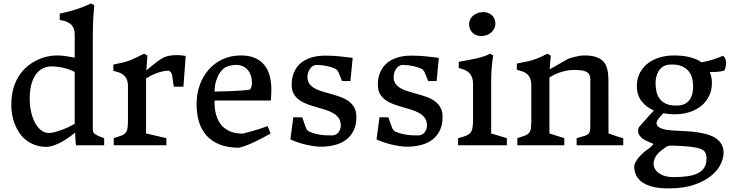

<svg xmlns="http://www.w3.org/2000/svg" viewBox="-20 -823 4137 1088"><path d="M43.9 -226.6Q43.9 -282.7 57.6 -327.9Q71.3 -373 97.2 -406.7Q115.7 -432.1 139.9 -451.2Q164.1 -470.2 190.7 -482.9Q217.3 -495.6 245.6 -502.2Q273.9 -508.8 300.8 -508.8Q328.6 -508.8 355.2 -504.6Q381.8 -500.5 403.3 -496.6V-595.2Q403.3 -612.3 403.3 -627.2Q403.3 -642.1 399.9 -654.8Q396.5 -667.5 388.4 -678Q380.4 -688.5 363.8 -696.8Q354 -702.1 343.5 -704.6Q333 -707 318.4 -710V-745.6Q350.6 -752.9 374.3 -759Q397.9 -765.1 417.7 -771.7Q437.5 -778.3 455.8 -785.9Q474.1 -793.5 495.6 -803.2L514.2 -793Q511.7 -766.6 510.3 -747.6Q508.8 -728.5 508.1 -711.2Q507.3 -693.8 506.8 -675Q506.3 -656.2 505.9 -629.9V-88.9Q505.9 -85 507.3 -79.1Q508.8 -73.2 511.2 -69.3Q514.2 -65.9 520.8 -61.8Q527.3 -57.6 535.4 -53.7Q543.5 -49.8 552.7 -46.1Q562 -42.5 570.3 -40V0H410.6Q409.2 -10.3 408.2 -22.5Q407.2 -32.2 406.7 -45.2Q406.2 -58.1 406.2 -71.8Q353 -28.8 311.8 -9.8Q270.5 9.3 244.6 9.3Q209 9.3 179.9 -1Q150.9 -11.2 128.7 -28.6Q106.4 -45.9 90.3 -69.3Q74.2 -92.8 64 -118.9Q53.7 -145 48.8 -172.6Q43.9 -200.2 43.9 -226.6ZM256.3 -69.3Q270 -69.3 289.3 -74.2Q308.6 -79.1 329.1 -86.7Q349.6 -94.2 369.1 -103.5Q388.7 -112.8 403.3 -121.6V-415Q380.9 -427.7 346.9 -436.8Q313 -445.8 274.4 -446.8Q250 -447.3 227.3 -437.7Q204.6 -428.2 187 -406.5Q169.4 -384.8 158.9 -349.4Q148.4 -314 148.4 -262.7Q148.4 -220.2 157.2 -184.6Q166 -148.9 180.7 -123.3Q195.3 -97.7 214.8 -83.5Q234.4 -69.3 256.3 -69.3Z M624.5 -40Q651.4 -48.3 667.2 -54.4Q683.1 -60.5 691.7 -70.6Q700.2 -80.6 702.6 -97.2Q705.1 -113.8 705.1 -142.6V-332.5Q705.1 -358.4 697.8 -374.3Q690.4 -390.1 678.7 -399.2Q667 -408.2 652.1 -413.1Q637.2 -418 622.1 -421.9V-457Q655.3 -463.4 676.5 -468.8Q697.8 -474.1 715.1 -480.7Q732.4 -487.3 750.5 -496.1Q768.6 -504.9 795.9 -518.6L815.4 -508.3L809.1 -424.3Q823.7 -436.5 839.4 -449.2Q852.5 -460 868.9 -472.2Q885.3 -484.4 901.9 -494.6Q922.4 -504.9 945.3 -508.1Q968.3 -511.2 987.8 -510.7Q1010.7 -510.3 1032.2 -505.9L1019.5 -332H964.8L954.6 -402.3Q953.6 -403.8 952.1 -407.2Q950.7 -410.6 948 -413.8Q945.3 -417 941.7 -419.7Q938 -422.4 933.1 -422.4Q915.5 -421.9 897.2 -417.5Q878.9 -413.1 862.3 -406.5Q845.7 -399.9 831.5 -392.3Q817.4 -384.8 807.6 -378.4V-66.9L922.9 -40V0H624.5Z M1094.2 -242.2Q1095.2 -295.9 1113 -344.2Q1130.9 -392.6 1163.3 -429.2Q1195.8 -465.8 1241.7 -487.3Q1287.6 -508.8 1345.2 -508.8Q1392.1 -508.8 1425 -494.4Q1458 -480 1479 -453.4Q1500 -426.8 1509.3 -389.4Q1518.6 -352.1 1517.6 -306.2Q1517.1 -299.3 1516.8 -290.3Q1516.6 -281.2 1516.1 -272.9Q1515.6 -263.7 1514.6 -253.4H1195.8Q1194.8 -211.4 1202.4 -181.4Q1210 -151.4 1222.9 -130.4Q1235.8 -109.4 1252.9 -96.7Q1270 -84 1287.8 -77.1Q1305.7 -70.3 1323.2 -68.1Q1340.8 -65.9 1355.5 -65.9Q1377 -71.3 1400.4 -77.6Q1420.9 -83 1445.8 -90.8Q1470.7 -98.6 1496.6 -108.4L1513.2 -66.4Q1486.3 -51.3 1462.9 -38.8Q1439.5 -26.4 1417.7 -16.4Q1396 -6.3 1375.7 1.2Q1355.5 8.8 1335 14.2Q1272.5 14.2 1226.8 -3.4Q1181.2 -21 1151.1 -54Q1121.1 -86.9 1106.9 -134.5Q1092.8 -182.1 1094.2 -242.2ZM1195.8 -304.2Q1244.1 -304.7 1278.3 -306.2Q1312.5 -307.6 1335.2 -309.1Q1357.9 -310.5 1371.1 -311.8Q1384.3 -313 1390.1 -314Q1398.4 -314.9 1403.1 -326.7Q1407.7 -338.4 1407.7 -351.1Q1407.7 -384.3 1396.5 -407.2Q1385.3 -430.2 1365.7 -442.4Q1346.2 -454.6 1320.1 -455.3Q1293.9 -456.1 1264.6 -445.3Q1258.8 -443.4 1247.8 -435.1Q1236.8 -426.8 1225.6 -410.2Q1214.4 -393.6 1205.6 -367.4Q1196.8 -341.3 1195.8 -304.2Z M1642.1 -158.7 1692.9 -157.7 1711.4 -104.5Q1716.8 -89.8 1721.2 -85.4Q1725.6 -81.1 1729.5 -78.6Q1745.6 -71.3 1761.2 -66.9Q1776.9 -62.5 1793 -59.8Q1809.1 -57.1 1826.2 -56.4Q1843.3 -55.7 1861.8 -55.7Q1873 -55.7 1882.3 -60.3Q1891.6 -64.9 1897.9 -73Q1904.3 -81.1 1907.7 -91.1Q1911.1 -101.1 1911.1 -112.3Q1911.1 -137.7 1899.2 -154.3Q1887.2 -170.9 1867.7 -182.1Q1848.1 -193.4 1823 -201.2Q1797.9 -209 1772 -216.3Q1746.1 -223.6 1720.9 -232.9Q1695.8 -242.2 1676.3 -256.1Q1656.7 -270 1644.8 -290.8Q1632.8 -311.5 1632.8 -342.8Q1632.8 -380.9 1645.3 -411.4Q1657.7 -441.9 1681.9 -463.4Q1706.1 -484.9 1741.5 -496.3Q1776.9 -507.8 1822.8 -507.8Q1863.3 -507.8 1900.9 -504.2Q1938.5 -500.5 1978.5 -495.1L1965.8 -363.8H1918L1903.3 -400.4Q1897.9 -414.6 1892.6 -422.6Q1887.2 -430.7 1877 -435.1Q1856.4 -443.8 1828.9 -449.5Q1801.3 -455.1 1773.9 -455.1Q1762.2 -455.1 1752.4 -448.7Q1742.7 -442.4 1736.1 -432.4Q1729.5 -422.4 1725.8 -410.4Q1722.2 -398.4 1722.2 -386.7Q1722.2 -362.8 1734.1 -347.2Q1746.1 -331.5 1765.6 -321Q1785.2 -310.5 1810.1 -303.5Q1835 -296.4 1860.8 -289.1Q1886.7 -281.7 1911.6 -272.7Q1936.5 -263.7 1956.1 -249.3Q1975.6 -234.9 1987.5 -213.6Q1999.5 -192.4 1999.5 -160.6Q1999.5 -114.7 1983.6 -82.8Q1967.8 -50.8 1940.4 -30.5Q1913.1 -10.3 1876.2 -1Q1839.4 8.3 1797.9 8.3Q1779.3 8.3 1756.3 4.9Q1733.4 1.5 1710 -4.2Q1686.5 -9.8 1664.6 -17.3Q1642.6 -24.9 1625.5 -33.2Z M2130.4 -158.7 2181.2 -157.7 2199.7 -104.5Q2205.1 -89.8 2209.5 -85.4Q2213.9 -81.1 2217.8 -78.6Q2233.9 -71.3 2249.5 -66.9Q2265.1 -62.5 2281.2 -59.8Q2297.4 -57.1 2314.5 -56.4Q2331.5 -55.7 2350.1 -55.7Q2361.3 -55.7 2370.6 -60.3Q2379.9 -64.9 2386.2 -73Q2392.6 -81.1 2396 -91.1Q2399.4 -101.1 2399.4 -112.3Q2399.4 -137.7 2387.5 -154.3Q2375.5 -170.9 2356 -182.1Q2336.4 -193.4 2311.3 -201.2Q2286.1 -209 2260.3 -216.3Q2234.4 -223.6 2209.2 -232.9Q2184.1 -242.2 2164.6 -256.1Q2145 -270 2133.1 -290.8Q2121.1 -311.5 2121.1 -342.8Q2121.1 -380.9 2133.5 -411.4Q2146 -441.9 2170.2 -463.4Q2194.3 -484.9 2229.7 -496.3Q2265.1 -507.8 2311 -507.8Q2351.6 -507.8 2389.2 -504.2Q2426.8 -500.5 2466.8 -495.1L2454.1 -363.8H2406.2L2391.6 -400.4Q2386.2 -414.6 2380.9 -422.6Q2375.5 -430.7 2365.2 -435.1Q2344.7 -443.8 2317.1 -449.5Q2289.6 -455.1 2262.2 -455.1Q2250.5 -455.1 2240.7 -448.7Q2231 -442.4 2224.4 -432.4Q2217.8 -422.4 2214.1 -410.4Q2210.4 -398.4 2210.4 -386.7Q2210.4 -362.8 2222.4 -347.2Q2234.4 -331.5 2253.9 -321Q2273.4 -310.5 2298.3 -303.5Q2323.2 -296.4 2349.1 -289.1Q2375 -281.7 2399.9 -272.7Q2424.8 -263.7 2444.3 -249.3Q2463.9 -234.9 2475.8 -213.6Q2487.8 -192.4 2487.8 -160.6Q2487.8 -114.7 2471.9 -82.8Q2456.1 -50.8 2428.7 -30.5Q2401.4 -10.3 2364.5 -1Q2327.6 8.3 2286.1 8.3Q2267.6 8.3 2244.6 4.9Q2221.7 1.5 2198.2 -4.2Q2174.8 -9.8 2152.8 -17.3Q2130.9 -24.9 2113.8 -33.2Z M2575.7 -40Q2601.6 -46.9 2617.9 -52.7Q2634.3 -58.6 2643.8 -68.8Q2653.3 -79.1 2657 -96.2Q2660.6 -113.3 2660.6 -142.6V-344.2Q2660.6 -370.1 2653.8 -386.5Q2647 -402.8 2635.7 -412.8Q2624.5 -422.9 2609.9 -428.2Q2595.2 -433.6 2579.6 -437.5V-472.7Q2612.8 -479 2638.2 -483.6Q2663.6 -488.3 2684.1 -492.9Q2704.6 -497.6 2721.9 -503.7Q2739.3 -509.8 2756.8 -518.6L2774.9 -509.3Q2771.5 -489.3 2769.3 -470.2Q2767.1 -451.2 2765.6 -431.4Q2764.2 -411.6 2763.7 -390.4Q2763.2 -369.1 2763.2 -345.2V-66.9L2852.1 -40V0H2575.7ZM2706.5 -618.7Q2690.9 -618.7 2678.2 -624Q2665.5 -629.4 2656.7 -638.4Q2647.9 -647.5 2643.1 -659.4Q2638.2 -671.4 2638.2 -685.1Q2638.2 -697.3 2643.1 -709.7Q2647.9 -722.2 2658.2 -731.9Q2668.5 -741.7 2683.8 -748Q2699.2 -754.4 2719.7 -754.4Q2733.4 -754.4 2745.8 -749.8Q2758.3 -745.1 2767.3 -736.8Q2776.4 -728.5 2781.7 -716.6Q2787.1 -704.6 2787.1 -689.9Q2787.1 -673.8 2780.5 -660.9Q2773.9 -647.9 2762.7 -638.4Q2751.5 -628.9 2736.8 -623.8Q2722.2 -618.7 2706.5 -618.7Z M2911.6 -40Q2938.5 -48.3 2954.3 -54.4Q2970.2 -60.5 2978.3 -70.6Q2986.3 -80.6 2988.5 -97.2Q2990.7 -113.8 2990.7 -142.6V-338.4Q2990.7 -364.3 2983.6 -380.1Q2976.6 -396 2965.1 -405Q2953.6 -414.1 2939 -418.9Q2924.3 -423.8 2908.7 -427.7V-462.9Q2931.2 -467.3 2947.5 -470.5Q2963.9 -473.6 2977.1 -476.8Q2990.2 -480 3001.5 -483.6Q3012.7 -487.3 3024.4 -491.9Q3036.1 -496.6 3049.8 -502.9Q3063.5 -509.3 3081.5 -518.6L3101.1 -508.3L3094.7 -430.2Q3111.3 -439.5 3129.4 -449.7Q3145 -458.5 3163.8 -469.2Q3182.6 -480 3201.7 -490.7Q3206.5 -492.2 3215.8 -495.1Q3225.1 -498 3237.1 -501Q3249 -503.9 3262.9 -506.3Q3276.9 -508.8 3290.5 -508.8Q3327.6 -508.8 3352.3 -501.5Q3377 -494.1 3392.1 -481.2Q3407.2 -468.3 3414.8 -450.2Q3422.4 -432.1 3425 -411.1Q3427.7 -390.1 3427.7 -366.5Q3427.7 -342.8 3427.7 -318.4L3428.2 -66.9Q3446.8 -60.1 3462.9 -54.7Q3477.1 -49.8 3490.7 -45.7Q3504.4 -41.5 3511.7 -40V0H3247.6V-40Q3267.6 -45.9 3281.2 -49.6Q3294.9 -53.2 3303.5 -57.4Q3312 -61.5 3316.7 -67.1Q3321.3 -72.8 3323 -82.3Q3324.7 -91.8 3325 -106.4Q3325.2 -121.1 3325.2 -143.6V-373.5Q3325.2 -383.3 3322.5 -392.6Q3319.8 -401.9 3315.9 -406.2Q3310.1 -411.6 3303.5 -415.5Q3296.9 -419.4 3287.1 -421.9Q3277.3 -424.3 3263.7 -425.5Q3250 -426.8 3231 -426.8Q3210.4 -426.8 3190.4 -422.6Q3170.4 -418.5 3152.3 -412.4Q3134.3 -406.2 3119.1 -398.7Q3104 -391.1 3093.3 -384.3V-66.9L3177.7 -40V0H2911.6Z M3596.2 -76.2Q3595.2 -82 3596.7 -90.6Q3598.1 -99.1 3602.5 -104.5Q3622.6 -126.5 3642.3 -149.7Q3662.1 -172.9 3686 -196.8Q3642.1 -214.8 3615.5 -249.5Q3588.9 -284.2 3588.9 -335.4Q3588.9 -377 3605.5 -409.2Q3622.1 -441.4 3650.6 -463.6Q3679.2 -485.8 3717.5 -497.3Q3755.9 -508.8 3799.3 -508.8Q3848.1 -508.8 3887.5 -499.3Q3926.8 -489.7 3955.1 -470.2Q3987.8 -475.1 4017.3 -484.6Q4046.9 -494.1 4078.1 -507.3Q4086.9 -499 4090.6 -488.5Q4094.2 -478 4094.2 -470.2Q4094.2 -454.6 4091.6 -442.4Q4088.9 -430.2 4084.5 -422.9Q4063 -417 4042.5 -415.8Q4022 -414.6 4001.5 -415.5Q4014.2 -387.7 4014.2 -353Q4014.2 -311 3997.6 -277.8Q3981 -244.6 3952.4 -221.9Q3923.8 -199.2 3885.7 -187.3Q3847.7 -175.3 3804.2 -175.3Q3787.1 -175.3 3770.8 -177Q3754.4 -178.7 3738.8 -181.2Q3732.4 -174.3 3725.3 -166.7Q3718.3 -159.2 3712.4 -151.6Q3706.5 -144 3703.1 -136.2Q3699.7 -128.4 3700.7 -122.1Q3702.1 -109.4 3713.9 -102.1Q3725.6 -94.7 3741.9 -90.6Q3758.3 -86.4 3777.1 -85Q3795.9 -83.5 3811.5 -82.5Q3839.8 -81.1 3870.4 -79.3Q3900.9 -77.6 3930.2 -73.5Q3959.5 -69.3 3985.8 -62Q4012.2 -54.7 4032.5 -42Q4052.7 -29.3 4065.4 -10.7Q4078.1 7.8 4080.1 34.7Q4082 66.9 4065.7 103.5Q4049.3 140.1 4011.7 171.6Q3974.1 203.1 3913.8 223.9Q3853.5 244.6 3768.6 244.6Q3717.3 244.6 3681.9 236.1Q3646.5 227.5 3623.8 212.9Q3601.1 198.2 3589.8 179Q3578.6 159.7 3575.2 138.7Q3573.2 123 3574.7 113.3Q3576.2 102.5 3588.9 83.3Q3601.6 64 3625 43Q3637.7 31.7 3651.6 22.5Q3665.5 13.2 3678.2 -1Q3682.1 -4.9 3680.9 -7.3Q3679.7 -9.8 3675.8 -11.2Q3670.4 -12.7 3666.5 -14.4Q3662.6 -16.1 3659.4 -17.6Q3656.2 -19 3652.3 -20.8Q3648.4 -22.5 3643.1 -24.9Q3636.2 -27.8 3628.2 -33Q3620.1 -38.1 3613.3 -44.7Q3606.4 -51.3 3601.6 -59.3Q3596.7 -67.4 3596.2 -76.2ZM3821.8 -225.1Q3848.1 -226.6 3864.7 -236.6Q3881.3 -246.6 3890.9 -262Q3900.4 -277.3 3904.1 -295.7Q3907.7 -314 3907.7 -332Q3907.7 -358.4 3901.4 -381.8Q3895 -405.3 3879.6 -422.6Q3864.3 -439.9 3839.1 -449.5Q3814 -459 3776.4 -457Q3753.9 -456.1 3738.3 -446.3Q3722.7 -436.5 3713.1 -421.6Q3703.6 -406.7 3699.2 -388.4Q3694.8 -370.1 3694.8 -352.1Q3694.8 -325.7 3700.4 -302Q3706.1 -278.3 3720.5 -260.5Q3734.9 -242.7 3759.5 -232.9Q3784.2 -223.1 3821.8 -225.1ZM3742.7 18.1Q3702.6 45.4 3690.4 74.2Q3678.2 103 3687.7 126.7Q3697.3 150.4 3725.6 165.5Q3753.9 180.7 3795.4 180.7Q3840.8 180.7 3876.5 175.5Q3912.1 170.4 3936.5 157.7Q3960.9 145 3972.9 123.3Q3984.9 101.6 3983.4 68.4Q3982.4 51.8 3975.6 39.8Q3968.8 27.8 3948.2 20Q3927.7 12.2 3889.4 8.1Q3851.1 3.9 3787.6 2Q3778.3 1.5 3771.5 2.9Q3764.6 4.4 3759.5 6.8Q3754.4 9.3 3750.5 12.2Q3746.6 15.1 3742.7 18.1Z"/></svg>

Font: Donegal One
Style: Regular
Weight: 400
Designer: Gary Lonergan
Foundry: Sorkin Type Co.
Version: Version 1.004